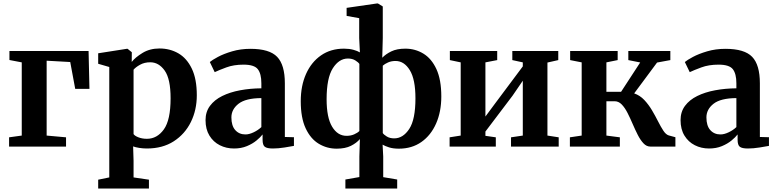

<svg xmlns="http://www.w3.org/2000/svg" viewBox="-20 -839 4441 1099"><path d="M34 -547H487L492 -330.5H410.5L382 -484L247 -491.5V-63L358 -53V0H32V-53L104.5 -63V-482L34 -495.5Z M1106.5 -293.5Q1106.5 -209.5 1072.5 -140.5Q1038.5 -71.5 974.5 -30.2Q910.5 11 820.5 11Q799 11 776.8 7.5Q754.5 4 742 -1L744.5 81.5V176.5L832.5 189.5V240H542V189.5L605.5 176.5V-455.5L542 -474V-534L705 -559.5H710.5L734.5 -540L734 -484.5Q754 -510.5 795.8 -536Q837.5 -561.5 893 -561.5Q952.5 -561.5 1000.8 -533.8Q1049 -506 1077.8 -446.5Q1106.5 -387 1106.5 -293.5ZM840 -482.5Q806.5 -482.5 781.2 -468.2Q756 -454 744.5 -440V-71.5Q751.5 -61 772.8 -52.8Q794 -44.5 821 -44.5Q879 -44.5 917.8 -98.2Q956.5 -152 956.5 -276.5Q956.5 -387 922.8 -434.8Q889 -482.5 840 -482.5Z M1156.5 -151.5Q1156.5 -199 1182 -233.2Q1207.5 -267.5 1252 -289.5Q1296.5 -311.5 1354.2 -322.2Q1412 -333 1476 -333.5V-362.5Q1476 -416.5 1455.8 -442.8Q1435.5 -469 1374 -469Q1318 -469 1275.5 -453.2Q1233 -437.5 1209 -426L1181 -484Q1193.5 -495 1227 -513Q1260.5 -531 1308.8 -545.2Q1357 -559.5 1413.5 -559.5Q1522.5 -559.5 1566.5 -513.5Q1610.5 -467.5 1610.5 -362V-55L1662.5 -53.5V-4Q1645.5 -0.5 1609 5.2Q1572.5 11 1542 11Q1508.5 11 1495.8 1.2Q1483 -8.5 1483 -39.5V-69.5Q1471 -53.5 1448.2 -34.8Q1425.5 -16 1393 -2.5Q1360.5 11 1319.5 11Q1275 11 1238 -7.8Q1201 -26.5 1178.8 -62.8Q1156.5 -99 1156.5 -151.5ZM1385 -69.5Q1406.5 -69.5 1432 -81.8Q1457.5 -94 1476 -111.5V-277.5Q1386 -277 1345.2 -245Q1304.5 -213 1304.5 -167Q1304.5 -119 1326.8 -94.2Q1349 -69.5 1385 -69.5Z M1957 240V188.5L2037 174.5V56.5L2040 -43Q2021 -20.5 1988.5 -4.2Q1956 12 1907 12Q1851.5 12 1804.8 -16Q1758 -44 1729.8 -104Q1701.5 -164 1701.5 -260Q1701.5 -348 1731.8 -415.8Q1762 -483.5 1817.5 -522Q1873 -560.5 1949 -560.5Q1979 -560.5 2002.8 -554Q2026.5 -547.5 2040 -539L2036 -621V-735L1964 -748V-794L2136.5 -819H2143.5L2171 -802V-621L2168 -508.5Q2188 -529.5 2220 -545Q2252 -560.5 2300.5 -560.5Q2356.5 -560.5 2403.2 -532.2Q2450 -504 2478 -443.5Q2506 -383 2506 -287Q2506 -199.5 2476.2 -132Q2446.5 -64.5 2392 -26.2Q2337.5 12 2263 12Q2230 12 2206.8 4.5Q2183.5 -3 2170 -11L2173.5 56.5V175L2253.5 188.5V240ZM1963.5 -61.5Q1988 -61.5 2007.2 -70Q2026.5 -78.5 2037 -89V-473Q2031 -482.5 2013.8 -493.2Q1996.5 -504 1971.5 -504Q1920.5 -504 1885 -448.2Q1849.5 -392.5 1849.5 -271Q1849.5 -166 1881 -113.8Q1912.5 -61.5 1963.5 -61.5ZM2236.5 -47Q2287 -47 2322.5 -101Q2358 -155 2358 -276Q2358 -384.5 2325.8 -437.2Q2293.5 -490 2244 -490Q2220 -490 2201 -481.5Q2182 -473 2171 -463V-77.5Q2176.5 -68.5 2193.8 -57.8Q2211 -47 2236.5 -47Z M2553.5 0V-53L2617 -63V-482L2555 -495V-547H2826V-495L2758.5 -482V-172L2816 -249.5L2972.5 -459V-482L2912.5 -495V-547H3175.5V-495L3113.5 -481V-63L3178 -53V0H2905V-53L2972.5 -63V-377L2914 -291.5L2758.5 -86V-61.5L2818 -53V0Z M3242 0V-53L3309.5 -63V-482L3243.5 -495V-547H3515.5V-495L3451 -482V-313.5H3535L3644.5 -481.5L3576.5 -495V-547H3817V-495L3741 -481L3610 -304.5Q3643 -293 3667.8 -266.8Q3692.5 -240.5 3711.8 -208Q3731 -175.5 3746.8 -144.2Q3762.5 -113 3777 -91Q3791.5 -69 3807.5 -64L3846 -53.5V0H3702.5Q3680.5 0 3663 -18.8Q3645.5 -37.5 3630.5 -67Q3615.5 -96.5 3601.2 -129.8Q3587 -163 3572 -192.5Q3557 -222 3539 -240.8Q3521 -259.5 3498 -259.5H3451V-63L3528 -53V0Z M3875.5 -151.5Q3875.5 -199 3901 -233.2Q3926.5 -267.5 3971 -289.5Q4015.5 -311.5 4073.2 -322.2Q4131 -333 4195 -333.5V-362.5Q4195 -416.5 4174.8 -442.8Q4154.5 -469 4093 -469Q4037 -469 3994.5 -453.2Q3952 -437.5 3928 -426L3900 -484Q3912.5 -495 3946 -513Q3979.5 -531 4027.8 -545.2Q4076 -559.5 4132.5 -559.5Q4241.5 -559.5 4285.5 -513.5Q4329.5 -467.5 4329.5 -362V-55L4381.5 -53.5V-4Q4364.5 -0.5 4328 5.2Q4291.5 11 4261 11Q4227.5 11 4214.8 1.2Q4202 -8.5 4202 -39.5V-69.5Q4190 -53.5 4167.2 -34.8Q4144.5 -16 4112 -2.5Q4079.5 11 4038.5 11Q3994 11 3957 -7.8Q3920 -26.5 3897.8 -62.8Q3875.5 -99 3875.5 -151.5ZM4104 -69.5Q4125.5 -69.5 4151 -81.8Q4176.5 -94 4195 -111.5V-277.5Q4105 -277 4064.2 -245Q4023.5 -213 4023.5 -167Q4023.5 -119 4045.8 -94.2Q4068 -69.5 4104 -69.5Z"/></svg>

Font: Merriweather Text Regular
Style: Bold
Weight: 700
Designer: Eben Sorkin
Foundry: Eben Sorkin
Version: Version 2.100; ttfautohint (v1.7.19-72a1) -l 8 -r 50 -G 200 